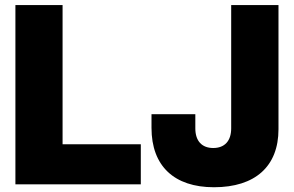

<svg xmlns="http://www.w3.org/2000/svg" viewBox="-20 -748 1191 779"><path d="M42.5 0H551.3V-162.6H233.9V-727.5H42.5ZM848.1 11.7C1015.1 11.7 1109.9 -72.8 1109.9 -223.6V-727.5H918V-227.1C918 -176.3 891.6 -147.5 845.2 -147.5C798.8 -147.5 772.5 -176.3 772.5 -227.1V-284.7H594.7V-229C594.7 -74.7 686.5 11.7 848.1 11.7Z"/></svg>

Font: Raveo Display Display ExtraBold
Style: Regular
Weight: 800
Designer: Jakub Foglar, Rasmus Andersson (Inter)
Foundry: Jakubfoglar.com
Version: Version 1.100;Glyphs 3.2.3 (3260)